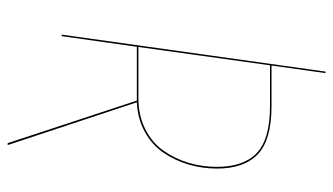

<svg xmlns="http://www.w3.org/2000/svg" viewBox="-202 -518 859 495"><g transform="rotate(90 227.5 -270.5)"><path d="M414.6 -400.4Q414.6 -362.8 404.3 -327.6Q394 -292.5 374 -262.9Q354 -233.4 320.3 -214.6Q286.6 -195.8 243.7 -193.8L354 139.2H349.1L239.3 -193.8H234.4H100.6L73.2 0H69.3L164.6 -680.2H168.5L148.9 -541H253.9Q340.3 -541 377.4 -505.9Q414.6 -470.7 414.6 -400.4ZM232.9 -197.8Q277.3 -197.8 312.5 -215.3Q347.7 -232.9 368.4 -262.5Q389.2 -292 399.7 -327.1Q410.2 -362.3 410.2 -400.4Q410.2 -469.2 374.3 -503.2Q338.4 -537.1 253.9 -537.1H148.4L101.1 -197.8Z"/></g></svg>

Font: Fira Sans Compressed Four
Style: Italic
Weight: 100
Width: 3
Italic angle: -8°
Designer: Carrois Corporate & Edenspiekermann AG
Foundry: Carrois Corporate GbR & Edenspiekermann AG
Version: Version 4.203;PS 004.203;hotconv 1.0.88;makeotf.lib2.5.64775